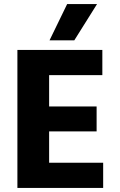

<svg xmlns="http://www.w3.org/2000/svg" viewBox="-20 -918 584 938"><path d="M343 -721H222L308 -898H454ZM484 0H65V-674H480V-551H220V-398H452V-276H220V-123H484Z"/></svg>

Font: Hind Kochi
Style: Bold
Weight: 700
Designer: Dhruvi Tolia
Foundry: Indian Type Foundry
Version: Version 0.702;PS 1.0;hotconv 1.0.81;makeotf.lib2.5.63406